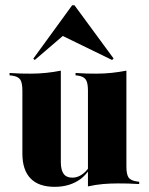

<svg xmlns="http://www.w3.org/2000/svg" viewBox="-20 -695 562 725"><path d="M209.7 -419.4V-209.7H64.5V-353.2Q64.5 -382.3 56.5 -394.4Q48.4 -406.5 24.2 -409.7L16.1 -410.5V-419.4Q40.3 -417.7 58.9 -417.3Q77.4 -416.9 96 -416.9Q125.8 -416.9 153.6 -419.8Q181.5 -422.6 209.7 -428.2ZM209.7 -209.7V-83.1Q209.7 -53.2 220.2 -38.7Q230.6 -24.2 253.2 -24.2Q279 -24.2 301.6 -46Q324.2 -67.7 341.9 -116.1L345.2 -113.7Q323.4 -47.6 283.5 -18.5Q243.5 10.5 186.3 10.5Q125.8 10.5 95.2 -21.4Q64.5 -53.2 64.5 -115.3V-209.7ZM312.1 0V-209.7H457.3V-66.1Q457.3 -37.1 465.3 -25Q473.4 -12.9 497.6 -9.7L505.6 -8.9V0Q482.3 -1.6 463.7 -2Q445.2 -2.4 425.8 -2.4Q396 -2.4 368.5 0Q341.1 2.4 312.1 8.9ZM457.3 -419.4V-209.7H312.1V-353.2Q312.1 -382.3 304 -394.4Q296 -406.5 273.4 -409.7L265.3 -410.5V-419.4Q289.5 -417.7 308.1 -417.3Q326.6 -416.9 344.4 -416.9Q373.4 -416.9 400.8 -419.8Q428.2 -422.6 457.3 -428.2ZM111.3 -468.5 105.6 -473.4 252.4 -675H261.3L408.9 -474.2L403.2 -468.5L196 -569.4L235.5 -575Z"/></svg>

Font: Playfair 144pt SemiCondensed Black
Style: Regular
Weight: 900
Width: 4
Designer: Claus Eggers Sørensen
Foundry: Claus Eggers Sørensen
Version: Version 2.203